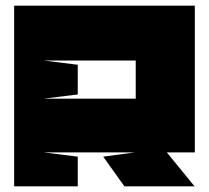

<svg xmlns="http://www.w3.org/2000/svg" viewBox="-20 -659 739 679"><path d="M134 -445 255 -430V-325L134 -310H460V-445ZM135 -120 255 -105V0H30V-639H669V-120H570L668 0H420L345 -105L456 -120Z"/></svg>

Font: Banana Brick
Style: Regular
Weight: 400
Designer: artmaker
Foundry: artmaker
Version: Version 4.000 2011 initial release